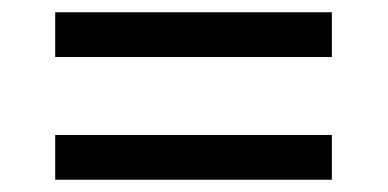

<svg xmlns="http://www.w3.org/2000/svg" viewBox="-20 -479 632 313"><path d="M70 -459H521V-386H70ZM70 -259H521V-186H70Z"/></svg>

Font: lkannada15
Style: Book
Weight: 400
Designer: Jelle Bosma - Monotype Design Team
Foundry: Monotype Imaging Inc.
Version: Version 2.003